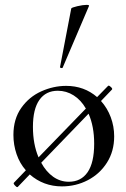

<svg xmlns="http://www.w3.org/2000/svg" viewBox="-20 -751 517 787"><path d="M448 -192Q448 -131 418.5 -84.5Q389 -38 340 -12.5Q291 13 234 13Q158 13 102 -36L53 15L51 16Q47 16 40.5 8.5Q34 1 37 -2L86 -53Q61 -81 48 -119Q35 -157 35 -198Q35 -263 67 -308.5Q99 -354 149 -376.5Q199 -399 251 -399Q325 -399 378 -353L423 -399L425 -400Q429 -400 435.5 -393.5Q442 -387 439 -384L394 -337Q420 -308 434 -270.5Q448 -233 448 -192ZM138 -106 332 -306Q312 -341 282 -360Q252 -379 217 -379Q168 -379 141.5 -341.5Q115 -304 115 -231Q115 -160 138 -106ZM366 -162Q366 -233 343 -285L149 -84Q169 -47 198 -26.5Q227 -6 262 -6Q312 -6 339 -45Q366 -84 366 -162ZM233 -472Q230 -472 227.5 -473.5Q225 -475 226 -476L272 -716Q273 -720 296.5 -725.5Q320 -731 335 -731Q346 -731 345 -727L237 -474Q237 -472 233 -472Z"/></svg>

Font: Cormorant Infant Medium
Style: Regular
Weight: 500
Designer: Christian Thalmann (Catharsis Fonts)
Version: Version 3.000